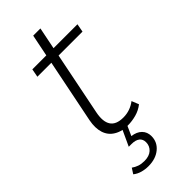

<svg xmlns="http://www.w3.org/2000/svg" viewBox="-271 -680 942 942"><g transform="rotate(-45 199.5 -209.5)"><path d="M208 4Q207 4 205 4L183 53Q216 57 234.5 75.5Q253 94 253 123Q253 164 221 190.5Q189 217 138 217Q115 217 94 211Q73 205 57 192L75 164Q89 174 105 179.5Q121 185 142 185Q176 185 194.5 168Q213 151 213 125Q213 104 198.5 92.5Q184 81 156 81H137L174 1Q152 -4 136 -14Q106 -32 95 -66Q84 -100 93 -147L160 -479H63L71 -522H168L191 -636H241L218 -522H384L376 -479H210L144 -151Q133 -96 151.5 -67.5Q170 -39 220 -39Q244 -39 265.5 -46.5Q287 -54 305 -68L320 -31Q296 -12 266.5 -4Q237 4 208 4Z"/></g></svg>

Font: Montserrat Thin Light
Style: Italic
Weight: 300
Italic angle: -11.3°
Version: Version 9.000